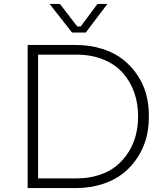

<svg xmlns="http://www.w3.org/2000/svg" viewBox="-20 -964 840 987"><path d="M420.9 -796.9H350.1L234.9 -943.8H288.1L377 -828.1H395L481 -943.8H532.2ZM367.2 2.9H122.1V-732.9H367.2Q442.4 -732.9 505.4 -712.9Q568.4 -692.9 612.1 -658.4Q655.8 -624 686.3 -578.1Q716.8 -532.2 731 -480.7Q745.1 -429.2 745.1 -374V-357.9Q745.1 -304.2 731.4 -253.2Q717.8 -202.1 687.7 -155.5Q657.7 -108.9 614.3 -73.7Q570.8 -38.6 507.1 -17.8Q443.4 2.9 367.2 2.9ZM373 -683.1H175.8V-46.9H373Q436 -46.9 488.8 -64Q541.5 -81.1 578.1 -111.1Q614.7 -141.1 640.4 -181.6Q666 -222.2 678 -268.8Q689.9 -315.4 689.9 -366.2Q689.9 -432.1 669.9 -488.8Q649.9 -545.4 611.3 -589.1Q572.8 -632.8 511.5 -658Q450.2 -683.1 373 -683.1Z"/></svg>

Font: Sora ExtraLight
Style: Regular
Weight: 200
Designer: Jonathan Barnbrook, Julián Moncada
Foundry: Barnbrook Fonts
Version: Version 2.000